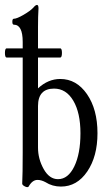

<svg xmlns="http://www.w3.org/2000/svg" viewBox="-23 -745 445 778"><path d="M224 11Q189 11 161 -7Q144 -16 129 -16Q108 -16 93 11Q89 16 78 10.5Q67 5 67 -1Q69 -39 69 -128V-512H4Q-3 -512 -3 -530.5Q-3 -549 4 -549H69V-575Q69 -645 33 -645Q27 -645 27 -657Q27 -669 33 -669Q45 -669 72.5 -685Q100 -701 112 -714Q121 -725 127 -725Q133 -725 133 -711Q131 -679 131 -635V-549H221Q228 -549 228 -530.5Q228 -512 221 -512H131V-387Q172 -425 221 -425Q287 -425 329.5 -363.5Q372 -302 372 -205Q372 -111 330.5 -50Q289 11 224 11ZM212 -19Q253 -19 278 -70.5Q303 -122 303 -205Q303 -288 274 -337Q245 -386 196 -386Q131 -386 131 -315V-147Q131 -101 154 -60Q177 -19 212 -19Z"/></svg>

Font: Junicode Cond Light
Style: Regular
Weight: 300
Width: 3
Designer: Peter S. Baker
Version: Version 2.201